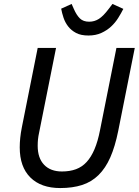

<svg xmlns="http://www.w3.org/2000/svg" viewBox="-20 -941 703 973"><path d="M264 -698 179 -273Q174 -250 172.5 -234.5Q171 -219 171 -202Q171 -140 203.5 -106Q236 -72 294 -72Q334 -72 365 -83.5Q396 -95 419 -120Q442 -145 459 -185Q476 -225 487 -282L570 -698H663L579 -277Q563 -198 539 -143.5Q515 -89 479.5 -54Q444 -19 396 -3.5Q348 12 285 12Q188 12 134 -41.5Q80 -95 80 -194Q80 -217 82.5 -242Q85 -267 91 -297L171 -698ZM428 -761Q390 -761 365.5 -774Q341 -787 325.5 -807Q310 -827 302 -851Q294 -875 290 -897L343 -921L354 -896Q368 -864 385 -847.5Q402 -831 432 -831Q459 -831 481.5 -845.5Q504 -860 531 -896L550 -921L605 -896Q594 -874 579 -850Q564 -826 543 -806.5Q522 -787 493.5 -774Q465 -761 428 -761Z"/></svg>

Font: IBM Plex Sans Text
Style: Italic
Weight: 450
Italic angle: -11°
Designer: Mike Abbink, Paul van der Laan, Pieter van Rosmalen
Foundry: Bold Monday
Version: Version 3.005